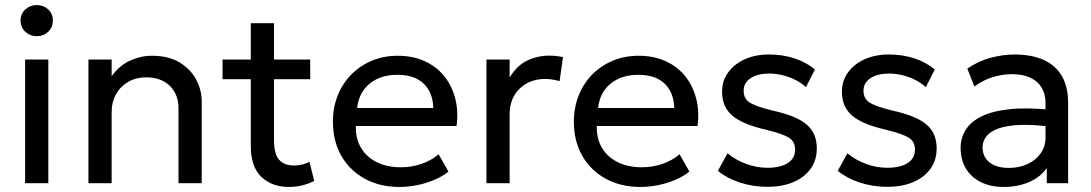

<svg xmlns="http://www.w3.org/2000/svg" viewBox="-20 -726 4326 761"><path d="M79.5 0V-490H171.5V0ZM125.5 -582.5Q99.5 -582.5 80.5 -600Q61.5 -617.5 61.5 -644.5Q61.5 -671.5 80.5 -688.8Q99.5 -706 125.5 -706Q152 -706 170.8 -688.8Q189.5 -671.5 189.5 -644.5Q189.5 -617.5 170.8 -600Q152 -582.5 125.5 -582.5Z M330.5 0V-490H422.5V-424Q454 -467 496 -486Q538 -505 582 -505Q648.5 -505 692.2 -478.2Q736 -451.5 757.8 -410Q779.5 -368.5 779.5 -325V0H687.5V-296.5Q687.5 -352 653 -385.8Q618.5 -419.5 559 -419.5Q520 -419.5 489.2 -402.2Q458.5 -385 440.5 -353.5Q422.5 -322 422.5 -281V0Z M1126 15Q1057.5 15 1015.8 -25Q974 -65 974 -148.5V-634H1066V-490H1209.5V-412H1066V-171.5Q1066 -115.5 1086.2 -92.8Q1106.5 -70 1145.5 -70Q1163 -70 1178.8 -74Q1194.5 -78 1206.5 -84.5L1225.5 -9Q1205 2 1179 8.5Q1153 15 1126 15ZM862 -412V-490H988V-412Z M1563.5 15Q1485.5 15 1426 -17.5Q1366.5 -50 1333 -108.2Q1299.5 -166.5 1299.5 -244Q1299.5 -300 1318.8 -348Q1338 -396 1372.8 -431Q1407.5 -466 1454.2 -485.5Q1501 -505 1556 -505Q1615.5 -505 1662.2 -484Q1709 -463 1739.8 -425.2Q1770.5 -387.5 1784 -336.8Q1797.5 -286 1789.5 -226.5H1390.5Q1389 -177.5 1410.5 -140.8Q1432 -104 1472.8 -83.5Q1513.5 -63 1569.5 -63Q1610.5 -63 1649.5 -76Q1688.5 -89 1718.5 -114.5L1757.5 -46Q1733.5 -26.5 1700.8 -12.8Q1668 1 1632.5 8Q1597 15 1563.5 15ZM1395.5 -298H1697.5Q1695.5 -360 1659 -394.8Q1622.5 -429.5 1554.5 -429.5Q1488.5 -429.5 1445.5 -394.8Q1402.5 -360 1395.5 -298Z M1908 0V-490H2000V-419Q2029.5 -467 2070.2 -486.2Q2111 -505.5 2157 -505.5Q2171.5 -505.5 2185 -504Q2198.5 -502.5 2211.5 -500L2198 -404.5Q2184 -408.5 2169.5 -410.8Q2155 -413 2141 -413Q2079.5 -413 2039.8 -374.8Q2000 -336.5 2000 -272.5V0Z M2518.5 15Q2440.5 15 2381 -17.5Q2321.5 -50 2288 -108.2Q2254.5 -166.5 2254.5 -244Q2254.5 -300 2273.8 -348Q2293 -396 2327.8 -431Q2362.5 -466 2409.2 -485.5Q2456 -505 2511 -505Q2570.5 -505 2617.2 -484Q2664 -463 2694.8 -425.2Q2725.5 -387.5 2739 -336.8Q2752.5 -286 2744.5 -226.5H2345.5Q2344 -177.5 2365.5 -140.8Q2387 -104 2427.8 -83.5Q2468.5 -63 2524.5 -63Q2565.5 -63 2604.5 -76Q2643.5 -89 2673.5 -114.5L2712.5 -46Q2688.5 -26.5 2655.8 -12.8Q2623 1 2587.5 8Q2552 15 2518.5 15ZM2350.5 -298H2652.5Q2650.5 -360 2614 -394.8Q2577.5 -429.5 2509.5 -429.5Q2443.5 -429.5 2400.5 -394.8Q2357.5 -360 2350.5 -298Z M3021.5 14.5Q2963.5 14.5 2911.8 -2.8Q2860 -20 2825.5 -49L2863.5 -118.5Q2896 -91.5 2937.8 -76.2Q2979.5 -61 3021.5 -61Q3073.5 -61 3102.5 -79.8Q3131.5 -98.5 3131.5 -133Q3131.5 -165 3106.5 -180.5Q3081.5 -196 3013.5 -212.5Q2923.5 -233 2882.8 -267.5Q2842 -302 2842 -362.5Q2842 -405.5 2866 -438.8Q2890 -472 2931.8 -491Q2973.5 -510 3028 -510Q3082 -510 3128.8 -494.8Q3175.5 -479.5 3210 -450.5L3174.5 -380.5Q3157 -397 3133.2 -409Q3109.5 -421 3082.5 -427.8Q3055.5 -434.5 3028.5 -434.5Q2984 -434.5 2955.8 -416.5Q2927.5 -398.5 2927.5 -366.5Q2927.5 -333 2954.8 -317.5Q2982 -302 3045.5 -287Q3137.5 -266.5 3177.5 -232.2Q3217.5 -198 3217.5 -138Q3217.5 -91.5 3193 -57.2Q3168.5 -23 3124.5 -4.2Q3080.5 14.5 3021.5 14.5Z M3496.5 14.5Q3438.5 14.5 3386.8 -2.8Q3335 -20 3300.5 -49L3338.5 -118.5Q3371 -91.5 3412.8 -76.2Q3454.5 -61 3496.5 -61Q3548.5 -61 3577.5 -79.8Q3606.5 -98.5 3606.5 -133Q3606.5 -165 3581.5 -180.5Q3556.5 -196 3488.5 -212.5Q3398.5 -233 3357.8 -267.5Q3317 -302 3317 -362.5Q3317 -405.5 3341 -438.8Q3365 -472 3406.8 -491Q3448.5 -510 3503 -510Q3557 -510 3603.8 -494.8Q3650.5 -479.5 3685 -450.5L3649.5 -380.5Q3632 -397 3608.2 -409Q3584.5 -421 3557.5 -427.8Q3530.5 -434.5 3503.5 -434.5Q3459 -434.5 3430.8 -416.5Q3402.5 -398.5 3402.5 -366.5Q3402.5 -333 3429.8 -317.5Q3457 -302 3520.5 -287Q3612.5 -266.5 3652.5 -232.2Q3692.5 -198 3692.5 -138Q3692.5 -91.5 3668 -57.2Q3643.5 -23 3599.5 -4.2Q3555.5 14.5 3496.5 14.5Z M3958.5 15Q3906.5 15 3868 -4Q3829.5 -23 3808.5 -57.8Q3787.5 -92.5 3787.5 -140Q3787.5 -179 3807.5 -211.2Q3827.5 -243.5 3870.5 -264.8Q3913.5 -286 3982 -293.2Q4050.5 -300.5 4147.5 -290.5L4150 -223Q4075 -233 4022.5 -230.8Q3970 -228.5 3937.5 -216.8Q3905 -205 3889.8 -185.8Q3874.5 -166.5 3874.5 -142.5Q3874.5 -104 3902.2 -82.2Q3930 -60.5 3978.5 -60.5Q4020 -60.5 4052.8 -75.8Q4085.5 -91 4104.8 -118.2Q4124 -145.5 4124 -181.5V-318.5Q4124 -353 4108.8 -378.5Q4093.5 -404 4064 -418Q4034.5 -432 3991.5 -432Q3953 -432 3915 -420.5Q3877 -409 3842 -383L3814 -454Q3859.5 -485 3908 -497.5Q3956.5 -510 4001 -510Q4068.5 -510 4116 -488.8Q4163.5 -467.5 4188.5 -425Q4213.5 -382.5 4213.5 -319V0H4129V-60Q4103.5 -23.5 4058.5 -4.2Q4013.5 15 3958.5 15Z"/></svg>

Font: Geologica Roman Light
Style: Regular
Weight: 300
Designer: Sindre Bremnes, Frode Helland
Foundry: Monokrom Skriftforlag AS
Version: Version 1.010;gftools[0.9.28]